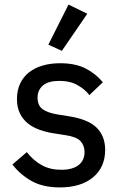

<svg xmlns="http://www.w3.org/2000/svg" viewBox="-20 -806 530 838"><path d="M241 12Q169 12 119.5 -15Q70 -42 34 -88L97 -142Q126 -105 162.5 -85Q199 -65 247 -65Q297 -65 323 -85.5Q349 -106 349 -142Q349 -171 331.5 -190Q314 -209 266 -216L222 -223Q185 -228 154 -239Q123 -250 101 -268Q79 -286 66.5 -312Q54 -338 54 -374Q54 -412 68 -441.5Q82 -471 107 -490.5Q132 -510 166.5 -520Q201 -530 242 -530Q308 -530 352 -508Q396 -486 429 -447L370 -391Q351 -416 318.5 -434.5Q286 -453 239 -453Q191 -453 167.5 -433Q144 -413 144 -380Q144 -345 166.5 -329Q189 -313 234 -306L278 -299Q364 -286 401.5 -249Q439 -212 439 -152Q439 -76 386 -32Q333 12 241 12ZM250 -584 191 -611 279 -786 361 -746Z"/></svg>

Font: IBM Plex Sans Text
Style: Regular
Weight: 450
Designer: Mike Abbink, Paul van der Laan, Pieter van Rosmalen
Foundry: Bold Monday
Version: Version 3.005